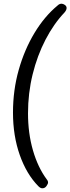

<svg xmlns="http://www.w3.org/2000/svg" viewBox="-20 -803 379 1035"><path d="M312 -783Q320 -783 329.5 -776.5Q339 -770 339 -760Q339 -749 328 -736Q270 -675 225.5 -589.5Q181 -504 156 -402.5Q131 -301 131 -192Q131 -85 157.5 7Q184 99 232 164Q239 172 239 181Q239 188 230.5 200Q222 212 208 212Q198 212 187 201Q123 136 86.5 32.5Q50 -71 50 -196Q50 -317 81 -426.5Q112 -536 166 -625.5Q220 -715 290 -773Q300 -783 312 -783Z"/></svg>

Font: Asap
Style: Italic
Weight: 400
Italic angle: -6°
Designer: Pablo Cosgaya
Foundry: Omnibus-Type
Version: Version 3.001; ttfautohint (v1.8.3)